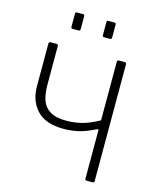

<svg xmlns="http://www.w3.org/2000/svg" viewBox="-136 -1049 946 1145"><g transform="rotate(15 336.5 -477.0)"><path d="M242 -944V-866Q242 -859 240 -856Q238 -853 229 -853H196Q189 -853 187 -855.5Q185 -858 185 -864V-943Q185 -954 194 -954H233Q242 -954 242 -944ZM436 -944V-866Q436 -859 434 -856Q432 -853 423 -853H390Q383 -853 381 -855.5Q379 -858 379 -864V-943Q379 -954 388 -954H427Q436 -954 436 -944ZM510 0Q500 0 500 -10V-308Q500 -318 489 -312Q431 -283 387 -273Q343 -263 296 -263Q185 -263 131.5 -320Q78 -377 78 -468V-730Q78 -742 89 -742H125Q131 -742 133.5 -739.5Q136 -737 136 -732V-491Q136 -437 149.5 -397.5Q163 -358 199 -336Q235 -314 300 -314Q346 -314 392 -325Q438 -336 500 -370V-731Q500 -742 509 -742H546Q557 -742 557 -732V-11Q557 0 547 0Z"/></g></svg>

Font: Libre Franklin ExtraLight
Style: Regular
Weight: 250
Designer: Pablo Impallari, Rodrigo Fuenzalida, Nhung Nguyen
Foundry: Impallari Type
Version: Version 3.000